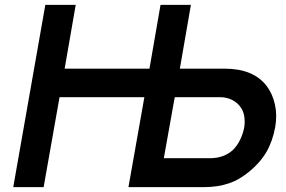

<svg xmlns="http://www.w3.org/2000/svg" viewBox="-20 -770 1178 790"><path d="M1112.5 -248Q1102 -189.5 1076.5 -145.2Q1051 -101 1005 -63.5Q985.5 -47.5 965.2 -35.5Q945 -23.5 922.2 -15.8Q899.5 -8 873.5 -4Q847.5 0 817.5 0H508.5L574 -370H225L159.5 0H34.5L166.5 -750H291.5L246 -487.5H595L640.5 -750H765.5L720 -487.5H904Q1022.5 -487.5 1077 -416.5Q1101 -385 1111 -341.2Q1121 -297.5 1112.5 -248ZM984.5 -244Q988.5 -265.5 985.5 -288Q982.5 -310.5 972 -326Q958.5 -347 935.8 -358.5Q913 -370 887.5 -370H699L654 -119H842.5Q901.5 -119 938.5 -153Q956.5 -171 968.2 -195.5Q980 -220 984.5 -244Z"/></svg>

Font: Russisch Sans
Style: Bold Italic
Weight: 700
Italic angle: -10°
Designer: Michael Sharanda (font) & Cristiano Sobral (main changes)
Foundry: Michael Sharanda
Version: Version 2.00;September 8, 2020;FontCreator 13.0.0.2681 64-bi